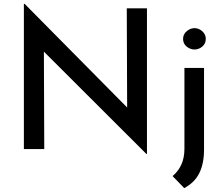

<svg xmlns="http://www.w3.org/2000/svg" viewBox="-20 -768 1145 989"><path d="M734 25 175 -533 206 -523 208 0H103V-748H107L659 -190L635 -196L633 -725H737V25ZM929 201 869 139Q898 115 914 80Q930 45 930 -2V-418H1031V2Q1031 74 1007 123Q983 172 929 201ZM923 -568Q923 -591 941.5 -607Q960 -623 982 -623Q1004 -623 1022 -607Q1040 -591 1040 -568Q1040 -543 1022 -528Q1004 -513 982 -513Q960 -513 941.5 -528Q923 -543 923 -568Z"/></svg>

Font: Reem Kufi
Style: Regular
Weight: 400
Designer: Khaled Hosny
Version: Version 1.6